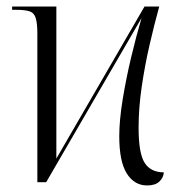

<svg xmlns="http://www.w3.org/2000/svg" viewBox="-20 -556 559 586"><path d="M429 10Q390 10 367 -26.5Q344 -63 344 -140Q344 -189 354.5 -253Q365 -317 380.5 -382Q396 -447 412 -501L121 0H94V-453Q94 -485 89 -501Q84 -517 70 -521.5Q56 -526 30 -526H17V-536H152V-72L421 -536H466Q451 -482 436.5 -419Q422 -356 412.5 -291Q403 -226 403 -166Q403 -88 421.5 -59Q440 -30 480 -30Q479 -14 466.5 -2Q454 10 429 10Z"/></svg>

Font: Noto Serif Display Condensed Light
Style: Regular
Weight: 300
Width: 3
Designer: Monotype Design Team
Foundry: Monotype Imaging Inc.
Version: Version 2.009